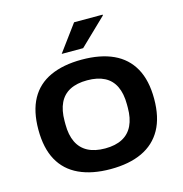

<svg xmlns="http://www.w3.org/2000/svg" viewBox="-108 -823 889 934"><g transform="rotate(-15 336.0 -356.0)"><path d="M336 12Q243 12 177.5 -18.5Q112 -49 78.5 -110Q45 -171 45 -264Q45 -357 78.5 -418Q112 -479 177.5 -509Q243 -539 336 -539Q430 -539 495 -509Q560 -479 594 -418Q628 -357 628 -264Q628 -171 594 -110Q560 -49 495 -18.5Q430 12 336 12ZM336 -92Q388 -92 423 -110.5Q458 -129 475.5 -165.5Q493 -202 493 -255V-272Q493 -326 475.5 -362.5Q458 -399 423 -417Q388 -435 336 -435Q284 -435 249 -417Q214 -399 196.5 -362.5Q179 -326 179 -272V-255Q179 -202 196.5 -165.5Q214 -129 249 -110.5Q284 -92 336 -92ZM250 -591 348 -724H492V-720L358 -591Z"/></g></svg>

Font: Archivo SemiExpanded SemiBold
Style: Regular
Weight: 600
Width: 6
Designer: Hector Gatti
Foundry: Omnibus-Type
Version: Version 2.001